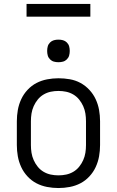

<svg xmlns="http://www.w3.org/2000/svg" viewBox="-20 -937 590 969"><path d="M275 12Q246 12 217.5 6.5Q189 1 164 -12Q139 -25 119 -46.5Q99 -68 87 -94Q75 -120 70 -148Q65 -176 65 -205V-325Q65 -354 70 -382Q75 -410 87 -436Q99 -462 119 -483.5Q139 -505 164 -518Q189 -531 217.5 -536.5Q246 -542 275 -542Q304 -542 332.5 -537Q361 -532 386 -518.5Q411 -505 431 -483.5Q451 -462 463 -436Q475 -410 480 -382Q485 -354 485 -325V-205Q485 -176 480 -148Q475 -120 463 -94Q451 -68 431 -46.5Q411 -25 386 -12Q361 1 332.5 6.5Q304 12 275 12ZM275 -52Q295 -52 314 -56Q333 -60 350 -70Q367 -80 379.5 -95.5Q392 -111 400 -129Q408 -147 411 -166Q414 -185 414 -205V-325Q414 -345 411 -364Q408 -383 400 -401Q392 -419 379.5 -434.5Q367 -450 350 -460Q333 -470 314 -474Q295 -478 275 -478Q255 -478 236 -474Q217 -470 200 -460Q183 -450 170.5 -434.5Q158 -419 150 -401Q142 -383 139 -364Q136 -345 136 -325V-205Q136 -185 139 -166Q142 -147 150 -129Q158 -111 170.5 -95.5Q183 -80 200 -70Q217 -60 236 -56Q255 -52 275 -52ZM275 -623Q263 -623 252 -626Q241 -629 232.5 -637.5Q224 -646 221 -657Q218 -668 218 -680Q218 -692 221 -703Q224 -714 232.5 -722.5Q241 -731 252 -734Q263 -737 275 -737Q287 -737 298 -734Q309 -731 317.5 -722.5Q326 -714 329 -703Q332 -692 332 -680Q332 -668 329 -657Q326 -646 317.5 -637.5Q309 -629 298 -626Q287 -623 275 -623ZM114 -853V-917H436V-853Z"/></svg>

Font: Lode
Style: Regular
Weight: 400
Monospace: yes
Designer: Belleve Invis
Foundry: Belleve Invis
Version: Version 29.2.0; ttfautohint (v1.8.3)